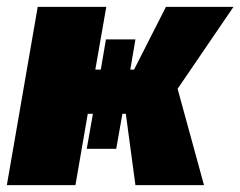

<svg xmlns="http://www.w3.org/2000/svg" viewBox="-24 -540 701 560"><path d="M371 0H571L494 -281L657 -520H460L367 -337H356L371 -425H285L270 -337H254L286 -520H86L-4 0H196L232 -208H247L229 -106H315L333 -208H343Z"/></svg>

Font: Fixel Text 20240404 Black
Style: Italic
Weight: 900
Width: 4
Italic angle: -10°
Designer: AlfaBravo + MacPaw
Foundry: Kyrylo Tkachov, Marchela Mozhyna, Serhii Makarenko, Maria Weinstein, Zakhar Kryvoshyya
Version: Version 1.211;Glyphs 3.2 (3225)